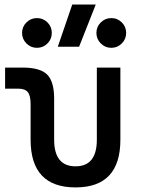

<svg xmlns="http://www.w3.org/2000/svg" viewBox="-20 -815 626 845"><path d="M312.5 9.8Q114.7 9.8 114.7 -200.2V-356.4Q114.7 -394 102.5 -409.4Q90.3 -424.8 60.1 -424.8H2.4V-517.6H79.6Q156.2 -517.6 187.3 -487.1Q218.3 -456.5 218.3 -380.9V-200.2Q218.3 -83 312.5 -83Q406.2 -83 406.2 -200.2V-517.6H509.8V-200.2Q509.8 9.8 312.5 9.8ZM234.4 -609.4 297.9 -794.9H401.4L328.1 -609.4ZM142.6 -604.5Q115.7 -604.5 96.4 -623.8Q77.1 -643.1 77.1 -669.9Q77.1 -697.3 96.4 -716.3Q115.7 -735.4 142.6 -735.4Q169.9 -735.4 189 -716.3Q208 -697.3 208 -669.9Q208 -643.1 189 -623.8Q169.9 -604.5 142.6 -604.5ZM469.7 -604.5Q442.9 -604.5 423.6 -623.8Q404.3 -643.1 404.3 -669.9Q404.3 -697.3 423.6 -716.3Q442.9 -735.4 469.7 -735.4Q497.1 -735.4 516.1 -716.3Q535.2 -697.3 535.2 -669.9Q535.2 -643.1 516.1 -623.8Q497.1 -604.5 469.7 -604.5Z"/></svg>

Font: Cascadia Code
Style: Regular
Weight: 400
Designer: Aaron Bell
Foundry: Saja Typeworks
Version: Version 2404.023